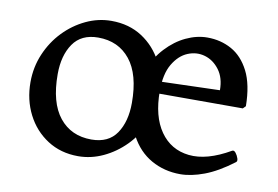

<svg xmlns="http://www.w3.org/2000/svg" viewBox="-61 -610 1038 718"><g transform="rotate(10 457.5 -250.5)"><path d="M273 10Q207 10 156.5 -22.5Q106 -55 78 -110Q50 -165 50 -232Q50 -289 71.5 -339.5Q93 -390 129.5 -428Q166 -466 212.5 -488Q259 -510 309 -510Q376 -510 426 -477.5Q476 -445 504 -390.5Q532 -336 532 -268Q532 -210 510 -159Q488 -108 451 -70.5Q414 -33 368 -11.5Q322 10 273 10ZM311 -60Q376 -60 406.5 -105Q437 -150 437 -221Q437 -329 392.5 -384.5Q348 -440 271 -440Q207 -440 176 -395Q145 -350 145 -279Q145 -171 189.5 -115.5Q234 -60 311 -60ZM443 -232Q443 -297 463.5 -348.5Q484 -400 518 -436.5Q552 -473 592.5 -492Q633 -511 673 -511Q724 -511 765.5 -488Q807 -465 832.5 -415Q858 -365 859 -283L849 -273H526L523 -318L753 -325Q753 -372 730.5 -402Q708 -432 675.5 -441.5Q643 -451 610 -437.5Q577 -424 554.5 -386Q532 -348 532 -283Q532 -187 571.5 -130.5Q611 -74 680 -66.5Q749 -59 837 -110Q844 -114 851 -105Q858 -96 861.5 -85Q865 -74 858 -70Q801 -27 751.5 -8.5Q702 10 661 10Q600 10 550.5 -18Q501 -46 472 -100.5Q443 -155 443 -232Z"/></g></svg>

Font: Anvers
Style: Regular
Weight: 400
Designer: Ishtar van Looy
Version: Version 1.000